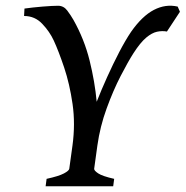

<svg xmlns="http://www.w3.org/2000/svg" viewBox="-20 -650 648 670"><path d="M607.9 -608.9 562.5 -540Q545.9 -543 528.1 -539.3Q510.3 -535.6 490 -518.6Q469.7 -501.5 445.8 -464.4Q427.2 -435.5 401.1 -385Q375 -334.5 352.1 -271.5Q329.1 -208.5 319.8 -142.1L308.6 -61Q308.1 -54.7 322.8 -44.9Q337.4 -35.2 378.4 -25.9L375 0H139.2L142.6 -25.9Q185.1 -35.2 202.9 -44.7Q220.7 -54.2 221.7 -61L232.9 -142.1Q243.2 -217.3 233.2 -287.1Q223.1 -356.9 203.9 -414.3Q184.6 -471.7 167.5 -508.8Q153.3 -539.6 127.4 -566.9Q101.6 -594.2 64 -594.2L65.4 -620.1Q92.3 -624 128.2 -627Q164.1 -629.9 182.6 -629.9Q202.1 -629.9 214.6 -613.3Q227.1 -596.7 236.3 -580.6Q274.4 -512.7 292.7 -438.7Q311 -364.7 317.4 -294.9Q333.5 -335.9 354 -381.3Q374.5 -426.8 396.2 -468.5Q418 -510.3 437.5 -539.1Q476.1 -594.2 517.1 -615.5Q558.1 -636.7 600.1 -627Z"/></svg>

Font: Gentium Book Plus
Style: Italic
Weight: 400
Italic angle: -8°
Designer: Victor Gaultney, Annie Olsen, Iska Routamaa, Becca Hirsbrunner
Foundry: SIL International
Version: Version 6.101